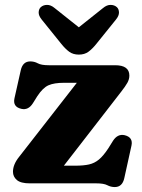

<svg xmlns="http://www.w3.org/2000/svg" viewBox="-20 -742 575 777"><path d="M469 -369 238.5 -71.5H284.5Q318 -71.5 340.2 -76.5Q362.5 -81.5 380.5 -96.5Q398.5 -111.5 418.5 -142L437.5 -172.5Q456 -201 484 -195Q519.5 -186.5 512 -152.5L483 -21Q475 15 444.5 15Q428.5 15 414.2 7.5Q400 0 369.5 0H100Q64 0 48.2 -13.5Q32.5 -27 32.5 -47Q32.5 -76.5 57.5 -107.5L291 -407H240Q199 -407 176 -396.8Q153 -386.5 130.5 -352L113 -324Q94.5 -295 66.5 -301.5Q31 -309.5 38.5 -344L64 -457.5Q72 -493.5 102.5 -493.5Q119 -493.5 133 -485.8Q147 -478 177.5 -478H446Q503.5 -478 503.5 -436Q503.5 -421.5 495.5 -407Q487.5 -392.5 469 -369ZM370 -564.5Q353.5 -544 337.8 -532.5Q322 -521 299 -521Q276 -521 260.2 -532.5Q244.5 -544 228 -564.5L149 -662.5Q136 -678.5 136.5 -692Q137 -705.5 145 -713Q155 -722 170.2 -722.2Q185.5 -722.5 201 -709.5L299 -631.5L397 -709.5Q412.5 -722.5 427.8 -722.2Q443 -722 453 -713Q461 -705.5 461.5 -692Q462 -678.5 449 -662.5Z"/></svg>

Font: Fraunces 9pt S100
Style: Bold
Weight: 700
Version: Version 1.000; ttfautohint (v1.8.3)